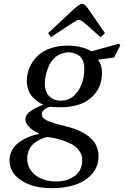

<svg xmlns="http://www.w3.org/2000/svg" viewBox="-20 -740 648 1002"><path d="M231 -566.9 369.1 -695.8Q397 -720.2 409.2 -720.2Q421.4 -720.2 439 -695.8L527.8 -566.9L504.9 -545.9L419.9 -621.1Q400.9 -636.2 392.1 -636.2Q383.3 -636.2 359.9 -621.1L245.1 -545.9ZM29.8 96.2Q29.8 66.4 43.9 41.7Q58.1 17.1 81.8 0.7Q105.5 -15.6 131.1 -25.9Q156.7 -36.1 184.1 -41V-43Q112.8 -76.2 112.8 -118.2Q112.8 -124.5 114.7 -130.6Q116.7 -136.7 121.1 -142.3Q125.5 -147.9 129.6 -152.3Q133.8 -156.7 141.1 -161.6Q148.4 -166.5 153.3 -169.4Q158.2 -172.4 167 -176.5Q175.8 -180.7 179.9 -182.6Q184.1 -184.6 193.1 -188.2Q202.1 -191.9 204.1 -192.9V-194.8Q191.4 -199.7 178.2 -208.7Q165 -217.8 151.1 -232.4Q137.2 -247.1 128.7 -269.3Q120.1 -291.5 120.1 -317.9Q120.1 -340.8 126.2 -364.5Q132.3 -388.2 147.9 -413.3Q163.6 -438.5 187 -457.8Q210.4 -477.1 248.3 -489.5Q286.1 -502 333 -502Q369.1 -502 403.1 -493.7Q437 -485.4 457 -472.2L602.1 -512.2L607.9 -502.9L575.2 -439.9L491.2 -428.2Q512.2 -400.9 512.2 -358.9Q512.2 -279.3 455.1 -229.7Q397.9 -180.2 295.9 -180.2Q262.2 -180.2 242.2 -183.1Q223.1 -178.2 210.7 -168Q198.2 -157.7 198.2 -144Q198.2 -124 225.3 -111.1Q252.4 -98.1 318.8 -82Q494.1 -40.5 494.1 75.2Q494.1 128.4 460.9 167Q427.7 205.6 373.3 223.9Q318.8 242.2 250 242.2Q153.3 242.2 91.6 202.1Q29.8 162.1 29.8 96.2ZM122.1 86.9Q122.1 140.1 164.3 173.6Q206.5 207 272 207Q331.5 207 370.4 178Q409.2 148.9 409.2 94.2Q409.2 70.3 396 50.5Q382.8 30.8 364 18.6Q345.2 6.3 318.6 -3.2Q292 -12.7 271.2 -17.3Q250.5 -22 228 -24.9Q211.4 -22.5 194.1 -14.6Q176.8 -6.8 159.9 6.1Q143.1 19 132.6 40.3Q122.1 61.5 122.1 86.9ZM213.9 -300.8Q213.9 -262.7 235.8 -238.8Q257.8 -214.8 296.9 -214.8Q352.1 -214.8 386 -263.2Q419.9 -311.5 419.9 -382.8Q419.9 -407.2 411.9 -424.8Q403.8 -442.4 390.9 -450.9Q377.9 -459.5 365.2 -463.1Q352.5 -466.8 339.8 -466.8Q312.5 -466.8 290.3 -455.6Q268.1 -444.3 254.2 -426.8Q240.2 -409.2 231 -386.5Q221.7 -363.8 217.8 -342.3Q213.9 -320.8 213.9 -300.8Z"/></svg>

Font: Linguistics Pro
Style: Italic
Weight: 400
Italic angle: -12°
Designer: Stefan Peev, Context Ltd
Foundry: Stefan Peev, Context Ltd
Version: Version 001.000